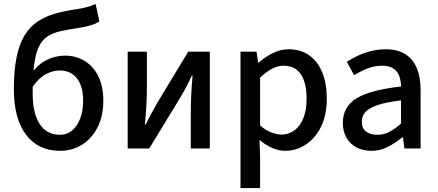

<svg xmlns="http://www.w3.org/2000/svg" viewBox="-20 -750 2213 970"><path d="M284 12Q173 12 111.5 -69.5Q50 -151 50 -299Q50 -395 64 -462Q78 -529 104.5 -572Q131 -615 169 -640.5Q207 -666 254.5 -680Q302 -694 357 -702Q385 -706 402.5 -710Q420 -714 434 -718.5Q448 -723 463 -730L482 -642Q463 -629 436.5 -621.5Q410 -614 378 -609Q324 -601 284.5 -592Q245 -583 218.5 -565Q192 -547 176 -513.5Q160 -480 152.5 -423Q145 -366 145 -278Q145 -178 180.5 -123.5Q216 -69 283 -69Q318 -69 344 -90.5Q370 -112 385 -151Q400 -190 400 -241Q400 -290 386 -324Q372 -358 345.5 -376Q319 -394 281 -394Q249 -394 214 -376.5Q179 -359 144 -311L141 -381Q172 -425 216 -447Q260 -469 308 -469Q364 -469 408 -442Q452 -415 477 -364Q502 -313 502 -241Q502 -164 473 -107Q444 -50 394.5 -19Q345 12 284 12Z M625 0V-489H722V-303Q722 -263 719.5 -218.5Q717 -174 712 -121H716Q730 -149 746.5 -180Q763 -211 776 -233L931 -489H1040V0H944V-186Q944 -224 946 -269Q948 -314 953 -368H949Q936 -339 919.5 -308Q903 -277 889 -254L734 0Z M1195 200V-489H1276L1284 -434H1287Q1319 -462 1358 -481.5Q1397 -501 1438 -501Q1500 -501 1543 -470Q1586 -439 1608.5 -383Q1631 -327 1631 -252Q1631 -168 1601.5 -109Q1572 -50 1524 -19Q1476 12 1421 12Q1389 12 1355.5 -2.5Q1322 -17 1291 -43L1294 40V200ZM1402 -70Q1438 -70 1467 -91Q1496 -112 1512.5 -152.5Q1529 -193 1529 -251Q1529 -302 1517 -339.5Q1505 -377 1479 -397.5Q1453 -418 1412 -418Q1384 -418 1355 -403Q1326 -388 1294 -358V-116Q1323 -91 1351.5 -80.5Q1380 -70 1402 -70Z M1856 12Q1814 12 1781.5 -5Q1749 -22 1730.5 -54Q1712 -86 1712 -129Q1712 -212 1782.5 -254Q1853 -296 2006 -313Q2006 -340 1997.5 -364.5Q1989 -389 1968 -403.5Q1947 -418 1911 -418Q1872 -418 1836.5 -404Q1801 -390 1769 -370L1732 -438Q1757 -454 1788 -468.5Q1819 -483 1854.5 -492Q1890 -501 1929 -501Q1989 -501 2028 -476Q2067 -451 2086 -405Q2105 -359 2105 -294V0H2023L2016 -56H2012Q1978 -28 1939.5 -8Q1901 12 1856 12ZM1886 -69Q1918 -69 1946.5 -83.5Q1975 -98 2006 -126V-243Q1932 -234 1888.5 -219.5Q1845 -205 1826.5 -184.5Q1808 -164 1808 -136Q1808 -100 1830.5 -84.5Q1853 -69 1886 -69Z"/></svg>

Font: Source Sans 3 Medium
Style: Regular
Weight: 500
Designer: Paul D. Hunt
Foundry: Adobe
Version: Version 3.052;hotconv 1.1.0;makeotfexe 2.6.0